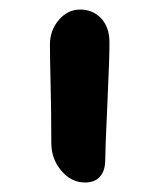

<svg xmlns="http://www.w3.org/2000/svg" viewBox="-20 -369 345 400"><path d="M157.2 11.2Q128.4 11.2 107.7 -13.4Q86.9 -38.1 86.9 -70.8Q86.9 -134.8 85.4 -194.3Q84 -253.9 84 -275.9Q84 -305.7 102.5 -327.4Q121.1 -349.1 147 -349.1Q172.9 -349.1 190.2 -331.3Q207.5 -313.5 208 -282.2Q208.5 -258.3 203.9 -157.5Q199.2 -56.6 199.2 -35.2Q199.2 -13.7 188.5 -1.2Q177.7 11.2 157.2 11.2Z"/></svg>

Font: Shantell Sans Irregular
Style: Regular
Weight: 500
Designer: Stephen Nixon, Anya Danilova, Shantell Martin
Foundry: Arrow Type
Version: Version 1.006;[9816181b4]